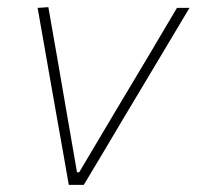

<svg xmlns="http://www.w3.org/2000/svg" viewBox="-20 -516 549 536"><path d="M172 0Q164 -46.5 155.5 -94.2Q147 -142 139 -187L123.5 -275Q114 -329 104.2 -385Q94.5 -441 85 -494L115 -496Q127.5 -425 139.5 -356.2Q151.5 -287.5 164 -214L195 -35H201L308 -215Q351 -286.5 392 -355.5Q433 -424.5 474 -494H509Q442 -382 377 -273L324 -184.5Q296.5 -138 269.2 -92.2Q242 -46.5 214 0Z"/></svg>

Font: Commissioner Thin
Style: Italic
Weight: 100
Italic angle: -12°
Designer: Kostas Bartsokas
Foundry: Kostas Bartsokas
Version: Version 1.000; ttfautohint (v1.8.3)